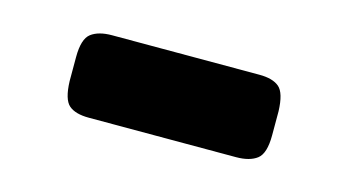

<svg xmlns="http://www.w3.org/2000/svg" viewBox="-34 -417 574 316"><g transform="rotate(15 253.0 -258.5)"><path d="M425 -279V-238Q425 -207 412.5 -197.5Q400 -188 377 -188H126Q103 -188 92 -197.5Q81 -207 80 -238V-279Q80 -310 92.5 -319.5Q105 -329 128 -329H379Q402 -329 413 -319.5Q424 -310 425 -279Z"/></g></svg>

Font: Chango
Style: Regular
Weight: 400
Designer: Manuel Lupez
Foundry: Fontstage
Version: Version 1.001